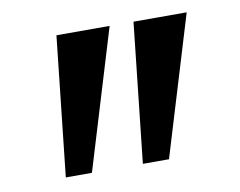

<svg xmlns="http://www.w3.org/2000/svg" viewBox="-51 -899 629 503"><g transform="rotate(-10 263.0 -647.5)"><path d="M268.5 -833 156 -462H86.5L127 -833ZM473.5 -833 361 -462H291.5L332 -833Z"/></g></svg>

Font: Merriweather 28pt ExtraBold
Style: Regular
Weight: 800
Version: Version 2.100